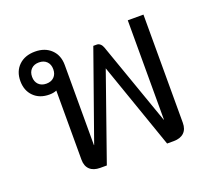

<svg xmlns="http://www.w3.org/2000/svg" viewBox="-100 -688 900 817"><g transform="rotate(-20 349.5 -280.0)"><path d="M619 -550V-60Q619 -31 602.5 -15.5Q586 0 556 0H526L390 -390L253 0H223Q193 0 176.5 -15.5Q160 -31 160 -60V-373Q146 -367 127 -367Q83 -367 56.5 -393.5Q30 -420 30 -463Q30 -507 57.5 -533.5Q85 -560 131 -560Q176 -560 203.5 -533.5Q231 -507 231 -463V-100H232L373 -498H389Q397 -498 404 -492Q411 -486 415 -475L547 -100H548V-550ZM179 -463Q179 -485 166 -498Q153 -511 131 -511Q109 -511 96 -498Q83 -485 83 -463Q83 -441 96 -428Q109 -415 131 -415Q153 -415 166 -428Q179 -441 179 -463Z"/></g></svg>

Font: Bai Jamjuree
Style: Regular
Weight: 400
Designer: Katatrad Aksorn Co.,Ltd.
Foundry: Cadson Demak Co.,Ltd.
Version: Version 1.000; ttfautohint (v1.6)